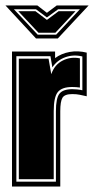

<svg xmlns="http://www.w3.org/2000/svg" viewBox="-35 -684 345 704"><path d="M97 -543 -15 -664H102L137 -637L173 -664H290L177 -543ZM16 -650 103 -557H171L258 -650H178L137 -620L97 -650ZM32 -643H95L137 -611L180 -643H242L168 -564H106ZM9 0V-495H167V-471Q190 -488 220.5 -493.5Q251 -499 283 -491V-331Q269 -334 257.5 -336.5Q246 -339 230 -339Q202 -339 194 -325.5Q186 -312 186 -276V0ZM25 -18H170V-276Q170 -324 183 -340.5Q196 -357 230 -357Q238 -357 248.5 -356Q259 -355 267 -353V-477Q234 -485 204 -474Q174 -463 157 -437L150 -478H25ZM34 -27V-469H143L153 -412Q165 -447 195 -462Q225 -477 258 -470V-363Q251 -364 244 -364.5Q237 -365 230 -365Q192 -365 177 -346.5Q162 -328 162 -276V-27Z"/></svg>

Font: Alumni Sans Collegiate One
Style: Regular
Weight: 400
Designer: Robert E. Leuschke
Foundry: Robert E. Leuschke
Version: Version 1.100